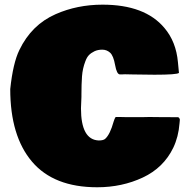

<svg xmlns="http://www.w3.org/2000/svg" viewBox="-20 -771 800 823"><path d="M23.9 -389.2Q35.6 -500.5 63 -556.6Q115.2 -665 218.8 -710.4Q311 -751 419.4 -751Q601.1 -751 684.6 -651.4Q734.9 -592.3 742.7 -504.4L747.1 -458.5Q738.8 -450.7 642.1 -450.7L564.5 -451.7H558.1L515.6 -452.6L503.9 -452.1H494.1Q480.5 -452.1 473.4 -492.2Q466.3 -532.2 451.9 -545.2Q437.5 -558.1 418.5 -558.1Q399.4 -558.1 385 -551.3Q370.6 -544.4 361.3 -534.9Q352.1 -525.4 345.7 -507.8Q334 -477.5 331.5 -443.6Q329.1 -409.7 329.1 -367.7V-356L327.1 -306.6Q327.1 -171.9 403.3 -168.9Q422.9 -168.9 430.7 -175.8Q451.7 -194.3 467.3 -250.5Q470.7 -262.2 475.6 -269.5H494.1L516.6 -269H595.7L619.6 -269.5L666 -269H694.3L723.1 -268.6H742.7Q748.5 -268.1 751 -258.3L749.5 -242.2Q745.1 -184.6 722.7 -137.7Q681.2 -51.8 592 -10Q502.9 31.7 396.5 31.7Q210.4 31.7 117.2 -78.1Q23.9 -188 23.9 -389.2Z"/></svg>

Font: Bowlby One
Style: Regular
Weight: 400
Designer: vernon adams
Foundry: vernon adams
Version: Version 1.001